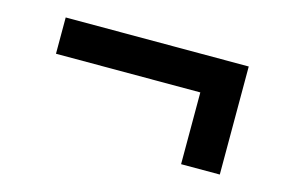

<svg xmlns="http://www.w3.org/2000/svg" viewBox="-49 -492 684 460"><g transform="rotate(15 293.0 -262.0)"><path d="M66 -396V-306H424V-128H520V-396Z"/></g></svg>

Font: Montserrat-Alt1 SemBd
Style: Regular
Weight: 600
Designer: Differentunic
Foundry: Differentunic
Version: Version 7.222